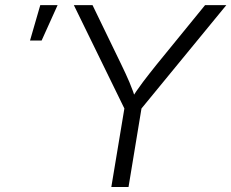

<svg xmlns="http://www.w3.org/2000/svg" viewBox="-20 -748 925 768"><path d="M425.3 0 477.5 -314 275.4 -727.5H350.1L465.3 -489.7Q482.9 -453.6 497.6 -419.4Q512.2 -385.3 525.9 -341.3H498Q525.9 -385.7 552 -420.2Q578.1 -454.6 606.4 -489.7L800.3 -727.5H885.3L545.9 -314L494.1 0ZM100.1 -585.9 141.1 -727.5H210.4L146.5 -585.9Z"/></svg>

Font: Inter 18pt Light
Style: Italic
Weight: 300
Italic angle: -9.3988°
Designer: Rasmus Andersson
Foundry: rsms
Version: Version 4.001;git-66647c0bb